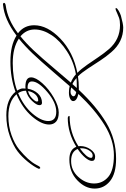

<svg xmlns="http://www.w3.org/2000/svg" viewBox="206 -972 866 1319"><g transform="rotate(-90 639.5 -313.0)"><path d="M694 -219H714Q746 -219 762 -221Q743 -239 721 -249ZM698 -257Q680 -262 667.5 -262Q655 -262 646 -255.5Q637 -249 637 -242Q637 -228 666 -223ZM607 -484Q632 -484 650 -504Q668 -524 673 -554Q644 -547 622.5 -525.5Q601 -504 601 -494Q601 -484 607 -484ZM214 -121Q214 -110 231.5 -110Q249 -110 264.5 -133.5Q280 -157 280 -186Q280 -194 279 -198Q214 -150 214 -121ZM696 -557 689 -556Q682 -514 656 -486Q630 -458 592 -458Q576 -458 576 -476.5Q576 -495 605.5 -526.5Q635 -558 675 -568V-573Q675 -596 659 -622Q571 -585 519 -524.5Q467 -464 467 -415Q467 -360 530.5 -360Q594 -360 666.5 -421.5Q739 -483 739 -527Q739 -557 696 -557ZM1049 -606Q1000 -566 951.5 -514.5Q903 -463 829 -375Q755 -287 731 -260Q762 -248 788 -225Q874 -240 946 -286.5Q1018 -333 1057 -392Q1096 -451 1096 -508.5Q1096 -566 1049 -606ZM1268 -726Q1277 -726 1279 -719Q1279 -710 1260 -707Q1163 -694 1070 -623Q1125 -581 1125 -512Q1125 -420 1032.5 -331.5Q940 -243 798 -215Q824 -190 853.5 -147.5Q883 -105 907.5 -68.5Q932 -32 962 3Q1028 78 1126 78Q1158 78 1176.5 71Q1195 64 1206 59Q1232 47 1237.5 47Q1243 47 1243 51Q1243 58 1225 68.5Q1207 79 1191 84Q1133 100 1109 100Q1010 100 940 18Q908 -19 883 -57.5Q858 -96 828.5 -141Q799 -186 774 -211Q735 -205 693 -205H681Q568 -84 455 -16.5Q342 51 208 51Q106 51 54.5 9.5Q3 -32 3 -96.5Q3 -161 60 -215.5Q117 -270 203 -270Q272 -270 290 -222Q385 -281 489 -281Q502 -278 502 -271Q502 -268 497 -268Q388 -268 294 -208Q295 -204 295 -194Q295 -158 273 -125.5Q251 -93 222 -93Q193 -93 193 -115Q193 -134 215.5 -161Q238 -188 275 -213Q257 -258 192.5 -258Q128 -258 83 -208.5Q38 -159 38 -100Q38 -41 83.5 -2.5Q129 36 232.5 36Q336 36 440 -28.5Q544 -93 653 -208Q604 -219 604 -244Q604 -256 620.5 -264.5Q637 -273 662 -273Q687 -273 707 -268Q730 -294 806 -382.5Q882 -471 932 -523.5Q982 -576 1033 -617Q970 -659 864.5 -659Q759 -659 676 -629Q691 -605 691 -590Q691 -575 690 -571Q694 -572 703 -572Q767 -572 767 -533Q767 -501 727 -456Q687 -411 628 -377Q569 -343 526 -343Q483 -343 463 -361Q443 -379 443 -409Q443 -462 499.5 -527.5Q556 -593 651 -633Q602 -689 500 -689Q431 -689 370.5 -667.5Q310 -646 272 -615Q195 -551 168 -500L156 -478Q151 -470 145 -470Q139 -470 139 -481Q153 -513 187 -555Q221 -597 259 -626Q297 -655 363.5 -679Q430 -703 507 -703Q616 -703 668 -640Q763 -675 875.5 -675Q988 -675 1054 -633Q1165 -717 1268 -726Z"/></g></svg>

Font: Miss Fajardose
Style: Regular
Weight: 400
Version: Version 1.000